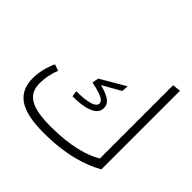

<svg xmlns="http://www.w3.org/2000/svg" viewBox="-181 -950 1162 1162"><g transform="rotate(45 400.0 -369.0)"><path d="M684 -745V-118C617 -78 508 -44 337 -44C169 -44 104 -86 104 -183C104 -226 112 -269 130 -315L89 -329C65 -278 53 -223 53 -176C53 -49 133 13 332 13C521 13 647 -27 737 -78V-751ZM295 -305 301 -267C394 -267 486 -285 486 -351C486 -391 457 -415 375 -437L491 -503L494 -546L335 -453L327 -412C423 -392 447 -375 447 -351C447 -324 402 -305 295 -305Z"/></g></svg>

Font: FiraGO Light
Style: Regular
Weight: 300
Designer: bBox Type
Foundry: bBox Type GmbH
Version: Version 1.001;PS 001.001;hotconv 1.0.88;makeotf.lib2.5.64775